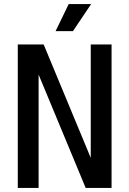

<svg xmlns="http://www.w3.org/2000/svg" viewBox="-20 -930 640 950"><path d="M68 0V-710H196L429 -149V-710H532V0H404L171 -561V0ZM255 -776 320 -910H431L341 -776Z"/></svg>

Font: Geist Mono Medium
Style: Regular
Weight: 500
Monospace: yes
Designer: Basement.studio, Andrés Briganti, Mateo Zaragoza
Foundry: Basement.studio, Vercel, Andrés Briganti, Guido Ferreyra, Mateo Zaragoza
Version: Version 1.500; ttfautohint (v1.8.4.7-5d5b)